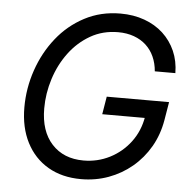

<svg xmlns="http://www.w3.org/2000/svg" viewBox="-53 -790 843 854"><g transform="rotate(5 368.5 -363.5)"><path d="M339.8 10.7Q254.4 10.7 191.9 -25.9Q129.4 -62.5 95.2 -129.2Q61 -195.8 61 -285.6Q61 -371.6 88.9 -452.6Q116.7 -533.7 168 -598.1Q219.2 -662.6 291.3 -700.4Q363.3 -738.3 451.2 -738.3Q509.8 -738.3 558.3 -720.7Q606.9 -703.1 642.1 -670.7Q677.2 -638.2 696.8 -593.8Q716.3 -549.3 716.8 -495.6H625Q622.1 -531.2 608.9 -560.5Q595.7 -589.8 573 -610.8Q550.3 -631.8 518.6 -643.3Q486.8 -654.8 447.8 -654.8Q379.4 -654.8 324.5 -623.3Q269.5 -591.8 230.2 -539.1Q190.9 -486.3 170.2 -421.1Q149.4 -356 149.4 -288.6Q149.4 -187 201.9 -129.9Q254.4 -72.8 343.3 -72.8Q405.8 -72.8 460.2 -100.3Q514.6 -127.9 551.8 -177.2Q588.9 -226.6 599.6 -291.5L626 -285.2H408.7L421.9 -364.7H700.2L686.5 -282.7Q675.3 -217.3 644.3 -163.6Q613.3 -109.9 566.7 -70.8Q520 -31.7 462.2 -10.5Q404.3 10.7 339.8 10.7Z"/></g></svg>

Font: Inter 24pt
Style: Italic
Weight: 400
Italic angle: -9.3988°
Designer: Rasmus Andersson
Foundry: rsms
Version: Version 4.001;git-66647c0bb